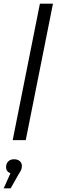

<svg xmlns="http://www.w3.org/2000/svg" viewBox="-22 -762 311 1044"><path d="M47 0 195 -742H266L118 0ZM-2 262 35 180Q11 171 11 147Q11 128 22.5 116Q34 104 54 104Q75 104 86 114.5Q97 125 97 140Q97 152 93 161.5Q89 171 79 186L36 262Z"/></svg>

Font: Montserrat
Style: Italic
Weight: 400
Italic angle: -11.3°
Designer: Julieta Ulanovsky
Foundry: Julieta Ulanovsky
Version: Version 9.000; ttfautohint (v1.8.4.7-5d5b)